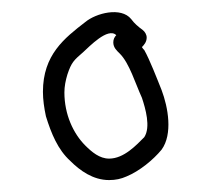

<svg xmlns="http://www.w3.org/2000/svg" viewBox="-20 -689 335 322"><path d="M52 -535C52 -522 54 -508 57 -494C66 -465 77 -438 98 -419C114 -403 136 -387 163 -387C174 -387 183 -389 192 -393C214 -402 237 -421 251 -438C270 -464 262 -509 251 -538C243 -558 231 -589 222 -605C221 -606 219 -608 218 -610C222 -614 226 -619 226 -626C226 -631 223 -636 219 -639C212 -644 205 -650 200 -657C183 -678 141 -667 123 -652C88 -625 52 -597 52 -535ZM88 -534C88 -544 90 -554 93 -564C100 -585 104 -588 120 -602C129 -610 161 -644 175 -630C172 -627 170 -623 170 -618C170 -609 176 -604 181 -599C197 -583 207 -549 218 -525C224 -507 233 -476 222 -459C209 -446 188 -423 163 -423C147 -423 134 -434 123 -445C103 -465 88 -497 88 -534Z"/></svg>

Font: Stray Cat
Style: SuExt
Weight: 400
Version: Version 1.0